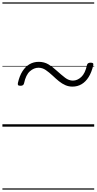

<svg xmlns="http://www.w3.org/2000/svg" viewBox="-20 -1053 803 1596"><path d="M582 -333Q551 -333 523.5 -345Q496 -357 470.5 -377.5Q445 -398 419 -423Q388 -452 360 -471Q332 -490 300 -490Q262 -490 228.5 -460.5Q195 -431 180 -361Q176 -340 151 -340Q135 -340 130.5 -345.5Q126 -351 129 -364Q142 -422 167 -461Q192 -500 226 -519.5Q260 -539 302 -539Q347 -539 382.5 -518Q418 -497 452 -465Q491 -430 521.5 -406.5Q552 -383 586 -383Q623 -383 655.5 -413Q688 -443 703 -512Q707 -532 733 -532Q747 -532 752.5 -527.5Q758 -523 755 -509Q741 -451 716.5 -412Q692 -373 658 -353Q624 -333 582 -333ZM0 513H763V523H0ZM0 -20H763V0H0ZM0 -505H763V-500H0ZM0 -1033H763V-1023H0Z"/></svg>

Font: Playwrite IN Guides
Style: Regular
Weight: 400
Designer: Veronika Burian, José Scaglione
Foundry: TypeTogether
Version: Version 1.003